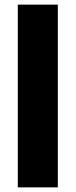

<svg xmlns="http://www.w3.org/2000/svg" viewBox="-20 -810 327 830"><path d="M57 0V-790H230V0Z"/></svg>

Font: BDO Grotesk ExtraBold
Style: Regular
Weight: 800
Designer: Deni Anggara
Foundry: Lokal Container
Version: Version 2.000